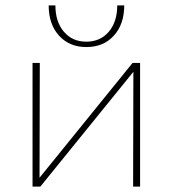

<svg xmlns="http://www.w3.org/2000/svg" viewBox="-20 -694 642 714"><path d="M161 -674H186Q186 -613 217.5 -576Q249 -539 301 -539Q353 -539 384.5 -576Q416 -613 416 -674H442Q442 -604 403.5 -561.5Q365 -519 301 -519Q238 -519 199.5 -561.5Q161 -604 161 -674ZM501 0H475L476 -427L130 0H101V-460H128L127 -33L473 -460H501Z"/></svg>

Font: Ysabeau SC Extralight
Style: Regular
Weight: 200
Designer: Christian Thalmann (Catharsis Fonts)
Version: Version 0.003